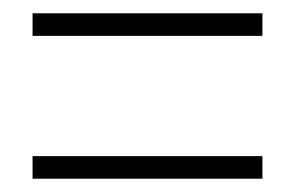

<svg xmlns="http://www.w3.org/2000/svg" viewBox="-20 -497 445 289"><path d="M29 -443H375V-477H29ZM29 -228H375V-262H29Z"/></svg>

Font: Noto Sans Ethiopic ExtraCondensed ExtraLight
Style: Regular
Weight: 200
Width: 2
Designer: Monotype Design Team
Foundry: Monotype Imaging Inc.
Version: Version 2.102